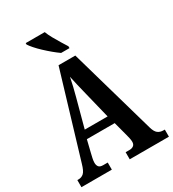

<svg xmlns="http://www.w3.org/2000/svg" viewBox="-219 -1051 1057 1171"><g transform="rotate(-30 310.0 -465.5)"><path d="M4 0V-50H13Q34 -50 49.5 -64Q65 -78 78 -124L255 -714H373L547 -105Q556 -74 571.5 -62Q587 -50 611 -50H620V0H344V-50H372Q389 -50 400 -58.5Q411 -67 411 -85Q411 -97 407.5 -112.5Q404 -128 401 -139L375 -237H179L158 -151Q155 -139 151 -121Q147 -103 147 -89Q147 -71 155.5 -60.5Q164 -50 186 -50H218V0ZM197 -294H358L311 -485Q302 -522 294 -555Q286 -588 280 -618Q274 -588 266.5 -555.5Q259 -523 250 -491ZM306 -771Q286 -785 262.5 -804.5Q239 -824 215.5 -846Q192 -868 174.5 -888Q157 -908 149 -921V-931H283Q291 -909 306 -882Q321 -855 337 -829Q353 -803 365 -784V-771Z"/></g></svg>

Font: Noto Serif ExtraCondensed
Style: Bold
Weight: 700
Width: 2
Designer: Monotype Design Team
Foundry: Monotype Imaging Inc.
Version: Version 2.014; ttfautohint (v1.8.4.7-5d5b)